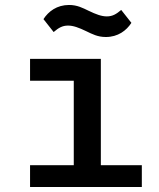

<svg xmlns="http://www.w3.org/2000/svg" viewBox="-20 -753 640 773"><path d="M101 0H551V-88H386V-516H101V-428H277V-88H101ZM406 -604C455 -604 489 -630 509 -661L468 -713C448 -696 433 -687 410 -687C389 -687 367 -695 336 -710C313 -721 291 -733 258 -733C209 -733 175 -707 155 -676L196 -624C216 -641 231 -650 254 -650C275 -650 297 -642 328 -627C351 -616 373 -604 406 -604Z"/></svg>

Font: IBM Mono Medium
Style: Regular
Weight: 500
Monospace: yes
Designer: Mike Abbink, Paul van der Laan, Pieter van Rosmalen
Foundry: Bold Monday
Version: Version 2.3